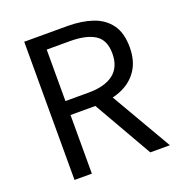

<svg xmlns="http://www.w3.org/2000/svg" viewBox="-132 -845 899 957"><g transform="rotate(-20 317.5 -366.5)"><path d="M101 0V-733H330Q405 -733 462.5 -713.5Q520 -694 553 -649Q586 -604 586 -528Q586 -455 553 -406.5Q520 -358 462.5 -334.5Q405 -311 330 -311H193V0ZM193 -385H316Q402 -385 448 -420.5Q494 -456 494 -528Q494 -600 448 -629Q402 -658 316 -658H193ZM503 0 311 -335 384 -384 607 0Z"/></g></svg>

Font: Noto Sans KR Thin
Style: Regular
Weight: 400
Version: Version 2.004-H2;hotconv 1.0.118;makeotfexe 2.5.65603